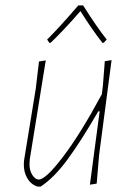

<svg xmlns="http://www.w3.org/2000/svg" viewBox="-20 -678 494 709"><path d="M162 -520 154 -532Q196 -573 269 -658H287Q336 -580 374 -532L363 -520H358Q319 -570 277 -637Q218 -569 167 -520ZM149 -455 90 -90 89 -75Q88 -50 99 -32.5Q110 -15 123 -15Q149 -15 213.5 -100Q278 -185 356 -330L360 -362L367 -452L392 -456L346 -106L337 0L312 4L348 -267H343Q278 -155 228.5 -88Q179 -21 130 11H119Q95 4 81 -19.5Q67 -43 68 -74L69 -87L112 -350L124 -451Z"/></svg>

Font: Alegreya Sans SC Thin
Style: Italic
Weight: 100
Italic angle: -7°
Designer: Juan Pablo del Peral
Foundry: Huerta Tipografica
Version: Version 2.007